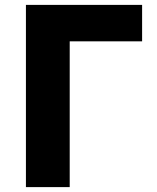

<svg xmlns="http://www.w3.org/2000/svg" viewBox="-20 -765 640 785"><path d="M86 0H265V-596H561V-745H86Z"/></svg>

Font: Noto Sans CJK HK Black
Style: Regular
Weight: 900
Designer: Ryoko NISHIZUKA 西塚涼子 (kana, bopomofo & ideographs); Paul D. Hunt (Latin, Greek & Cyrillic); Sandoll Communications 산돌커뮤니
Foundry: Adobe
Version: Version 2.004;hotconv 1.0.118;makeotfexe 2.5.65603